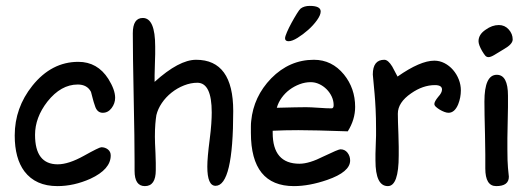

<svg xmlns="http://www.w3.org/2000/svg" viewBox="-20 -632 1791 652"><path d="M175 0Q101 0 63 -50Q30 -94 30 -172Q30 -266 90 -341Q155 -422 246 -422Q311 -422 348 -364Q371 -327 371 -300Q371 -281 359 -265Q347 -249 329 -249Q309 -249 302 -274Q298 -285 295 -297Q292 -309 289 -320Q276 -345 244 -345Q187 -345 141 -287Q99 -233 99 -174Q99 -74 176 -74Q213 -74 265 -103Q317 -132 324 -132Q337 -132 346.5 -124.5Q356 -117 356 -104Q356 -57 287 -25Q231 0 175 0Z M472 0Q437 0 437 -52V-68V-82Q437 -156 434 -301Q431 -447 431 -519Q431 -571 465 -571Q507 -571 507 -474Q507 -463 507 -448.5Q507 -434 506 -414Q505 -392 505 -377Q505 -362 505 -354Q588 -429 646 -429Q772 -429 772 -255Q772 -1 712 -1Q684 -1 684 -66Q684 -82 686 -104.5Q688 -127 692 -158Q696 -189 697.5 -211.5Q699 -234 699 -250Q699 -351 650 -351Q628 -351 605 -342Q582 -333 562.5 -317.5Q543 -302 529.5 -282Q516 -262 511 -241Q509 -229 507.5 -211Q506 -193 506 -168Q506 -158 506.5 -144.5Q507 -131 508 -112Q509 -93 509 -78.5Q509 -64 509 -54Q509 0 472 0Z M960 -492Q948 -492 948 -502Q948 -508 954.5 -523Q961 -538 970 -554.5Q979 -571 988 -585.5Q997 -600 1001 -603Q1013 -612 1032 -612Q1069 -612 1069 -593Q1069 -581 1056.5 -563.5Q1044 -546 1026.5 -530.5Q1009 -515 990.5 -503.5Q972 -492 960 -492ZM978 0Q832 0 832 -181Q832 -192 832 -202.5Q832 -213 833 -221Q841 -304 901 -366Q963 -429 1046 -429Q1107 -429 1148 -379Q1186 -332 1186 -269Q1186 -226 1161 -186Q1104 -188 1062 -189Q1020 -190 993 -190Q970 -190 948 -189.5Q926 -189 906 -188V-181Q906 -76 997 -76Q1030 -76 1079 -101Q1129 -125 1136 -125Q1151 -125 1160 -113.5Q1169 -102 1169 -87Q1169 -48 1091 -21Q1030 0 978 0ZM1106 -264Q1113 -264 1113 -275Q1113 -290 1106.5 -304Q1100 -318 1089 -329Q1078 -340 1064 -346.5Q1050 -353 1035 -353Q1016 -353 997.5 -346Q979 -339 963.5 -327.5Q948 -316 936.5 -300Q925 -284 920 -266Q957 -267 981.5 -267.5Q1006 -268 1019 -268Q1026 -268 1037 -267.5Q1048 -267 1062 -266Q1076 -265 1087 -264.5Q1098 -264 1106 -264Z M1297 0Q1255 0 1255 -87Q1255 -96 1255 -109.5Q1255 -123 1256 -141Q1257 -158 1257 -171.5Q1257 -185 1257 -194Q1257 -232 1255.5 -262Q1254 -292 1252 -314L1246 -379Q1246 -429 1285 -429Q1298 -429 1312 -406L1330 -372Q1407 -426 1455 -426Q1473 -426 1489.5 -417.5Q1506 -409 1518.5 -394.5Q1531 -380 1538 -362Q1545 -344 1545 -325Q1545 -301 1536 -278Q1524 -249 1503 -249Q1497 -249 1489 -252Q1481 -255 1473.5 -259.5Q1466 -264 1460.5 -269Q1455 -274 1455 -279Q1455 -287 1468 -303Q1481 -317 1481 -328Q1481 -343 1457 -343Q1416 -343 1376 -315Q1331 -284 1331 -246Q1331 -235 1331.5 -217Q1332 -199 1333 -175Q1334 -151 1334 -133Q1334 -115 1334 -104Q1334 0 1297 0Z M1617 -459Q1605 -480 1605 -492Q1605 -515 1629 -531Q1651 -547 1674 -547Q1694 -547 1707.5 -532Q1721 -517 1721 -498Q1721 -482 1691 -465Q1670 -452 1658 -445Q1646 -438 1639 -438Q1632 -438 1627.5 -443.5Q1623 -449 1617 -459ZM1665 0Q1628 0 1628 -60Q1628 -79 1628 -107.5Q1628 -136 1627 -174Q1626 -212 1625.5 -240Q1625 -268 1625 -287Q1625 -378 1667 -378Q1705 -378 1705 -307Q1705 -291 1705 -268.5Q1705 -246 1704 -216Q1703 -185 1703 -162.5Q1703 -140 1703 -125Q1703 -104 1703.5 -88.5Q1704 -73 1705 -62L1708 -32Q1708 0 1665 0Z"/></svg>

Font: Dongol
Style: Regular
Weight: 400
Designer: Abdo Mohamed and Ibrahim Hamdi
Foundry: Protype Foundry
Version: Version 1.000;hotconv 1.0.109;makeotfexe 2.5.65596